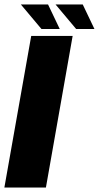

<svg xmlns="http://www.w3.org/2000/svg" viewBox="-30 -835 441 855"><path d="M-10.5 0 109 -675H293.5L174.5 0ZM309 -706 217.5 -815H338.5L390.5 -706ZM154.5 -706 63 -815H184L236 -706Z"/></svg>

Font: Anybody ExtraBold
Style: Italic
Weight: 800
Italic angle: -10°
Designer: Tyler Finck
Foundry: Etcetera Type Company
Version: Version 1.010; ttfautohint (v1.8.3) -l 8 -r 50 -G 200 -x 14 